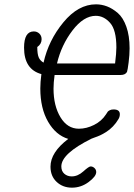

<svg xmlns="http://www.w3.org/2000/svg" viewBox="-20 -639 618 886"><path d="M91 -419Q91 -494 136 -494Q151 -494 161.5 -484Q172 -474 172 -458Q172 -436 152 -422Q152 -390 158.5 -374.5Q165 -359 181 -350Q204 -453 272.5 -536Q341 -619 423 -619Q449 -619 474 -609.5Q499 -600 523.5 -579Q548 -558 563 -516Q578 -474 578 -416Q578 -386 573.5 -350.5Q569 -315 566 -307Q558 -293 537 -293H232Q227 -258 227 -230Q227 -151 259 -98Q291 -45 344 -45Q379 -45 414 -62.5Q449 -80 469 -111Q475 -121 477.5 -124Q480 -127 487 -130.5Q494 -134 504 -134Q533 -134 533 -112Q533 -100 527 -90Q516 -71 501 -55.5Q486 -40 470 -30Q454 -20 442 -14.5Q430 -9 416.5 -4.5Q403 0 402 1Q263 70 263 129Q263 151 277 163Q291 175 311 175Q339 175 364.5 152Q390 129 398 129Q408 129 416 136.5Q424 144 424 155Q424 175 389 201Q354 227 312 227Q270 227 241.5 200.5Q213 174 213 130Q213 64 295 2Q238 -15 202 -77Q166 -139 166 -231Q166 -260 171 -297Q91 -319 91 -419ZM243 -346H511Q517 -394 517 -420Q517 -501 488 -533.5Q459 -566 422 -566Q366 -566 314.5 -498.5Q263 -431 243 -346Z"/></svg>

Font: CMU Typewriter Text
Style: LightOblique
Weight: 200
Italic angle: -9.46001°
Version: Version 0.7.0